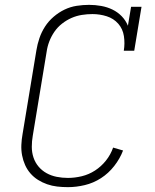

<svg xmlns="http://www.w3.org/2000/svg" viewBox="-20 -763 640 791"><path d="M260 8Q237 8 215.5 5.5Q194 3 174 -4Q154 -11 136.5 -22Q119 -33 105.5 -48.5Q92 -64 83.5 -83Q75 -102 71 -123Q67 -144 68 -166.5Q69 -189 73 -211L130 -556Q134 -581 142.5 -606Q151 -631 165.5 -653.5Q180 -676 201 -694Q222 -712 246 -723.5Q270 -735 296 -739Q322 -743 347 -743Q372 -743 397 -738.5Q422 -734 443.5 -723.5Q465 -713 481.5 -696Q498 -679 507 -657L520 -735H563L533 -554H490Q495 -584 490.5 -614Q486 -644 467 -665.5Q448 -687 419.5 -696Q391 -705 361 -705Q339 -705 317 -701.5Q295 -698 274.5 -689Q254 -680 235.5 -665.5Q217 -651 204 -632Q191 -613 183 -592Q175 -571 172 -549L115 -204Q111 -181 111 -158Q111 -135 118 -114Q125 -93 139 -76.5Q153 -60 172 -49.5Q191 -39 213.5 -34.5Q236 -30 260 -30Q288 -30 317 -37Q346 -44 371.5 -60.5Q397 -77 416.5 -101.5Q436 -126 446 -155L487 -143Q474 -109 450.5 -79Q427 -49 396 -29Q365 -9 329.5 -0.5Q294 8 260 8Z"/></svg>

Font: Iosevka Slab XLtEx
Style: Italic
Weight: 200
Width: 7
Italic angle: -9°
Monospace: yes
Designer: Belleve Invis
Foundry: Belleve Invis
Version: Version 11.1.0; ttfautohint (v1.8.3)